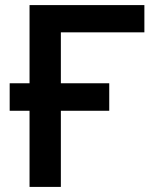

<svg xmlns="http://www.w3.org/2000/svg" viewBox="-20 -734 640 754"><path d="M96 0V-299H18V-407H96V-714H547V-607H219V-407H409V-299H219V0Z"/></svg>

Font: Noto Sans Mono SemiBold
Style: Regular
Weight: 600
Designer: Monotype Design Team
Foundry: Monotype Imaging Inc.
Version: Version 2.014; ttfautohint (v1.8.4.7-5d5b)